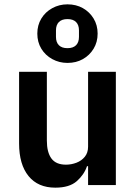

<svg xmlns="http://www.w3.org/2000/svg" viewBox="-20 -853 628 885"><path d="M386 0V-87H381Q368 -48 334 -18Q300 12 235 12Q155 12 111.5 -41.5Q68 -95 68 -192V-522H196V-205Q196 -151 217 -122.5Q238 -94 284 -94Q309 -94 332.5 -103Q356 -112 371 -130.5Q386 -149 386 -177V-522H514V0ZM291 -563Q253 -563 221 -580.5Q189 -598 170.5 -628.5Q152 -659 152 -698Q152 -737 170.5 -767.5Q189 -798 221 -815.5Q253 -833 291 -833Q331 -833 362 -815.5Q393 -798 411.5 -767.5Q430 -737 430 -698Q430 -659 411.5 -628.5Q393 -598 362 -580.5Q331 -563 291 -563ZM291 -631Q317 -631 330.5 -644.5Q344 -658 344 -683V-713Q344 -738 330.5 -751.5Q317 -765 291 -765Q265 -765 251.5 -751.5Q238 -738 238 -713V-683Q238 -658 251.5 -644.5Q265 -631 291 -631Z"/></svg>

Font: IBM Plex Sans SemiBold
Style: Regular
Weight: 600
Designer: Mike Abbink, Paul van der Laan, Pieter van Rosmalen
Foundry: Bold Monday
Version: Version 3.201